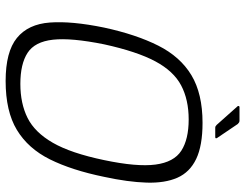

<svg xmlns="http://www.w3.org/2000/svg" viewBox="-112 -732 850 665"><g transform="rotate(90 312.5 -399.0)"><path d="M75 -335Q99 -446 137.5 -522.5Q176 -599 240 -637.5Q304 -676 405 -676Q484 -676 530 -654Q576 -632 595 -589Q614 -546 612 -482Q610 -418 592 -335Q569 -223 531.5 -147.5Q494 -72 429.5 -33Q365 6 260 6Q159 6 111 -33Q63 -72 57.5 -147.5Q52 -223 75 -335ZM133 -335Q110 -221 117 -158Q124 -95 162.5 -70Q201 -45 270 -45Q338 -45 388 -70Q438 -95 474 -157.5Q510 -220 534 -335Q558 -449 549.5 -513Q541 -577 501.5 -602.5Q462 -628 393 -628Q325 -628 275.5 -602Q226 -576 192 -512.5Q158 -449 133 -335ZM422 -720Q418 -720 416.5 -721.5Q415 -723 412 -725L347 -798Q346 -800 347 -802Q348 -804 350 -804H397Q401 -804 403.5 -802.5Q406 -801 409 -798L457 -727Q459 -724 458.5 -722Q458 -720 454 -720Z"/></g></svg>

Font: Glory Light
Style: Italic
Weight: 300
Italic angle: -12°
Version: Version 1.011